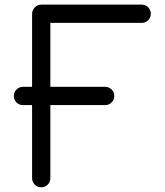

<svg xmlns="http://www.w3.org/2000/svg" viewBox="-20 -801 704 821"><path d="M195.3 -351.6V-39.1Q195.3 -22.9 184.1 -11.7Q172.4 0 156.2 0Q140.1 0 128.7 -11.5Q117.2 -22.9 117.2 -39.1V-351.6H78.1Q62 -351.6 50.5 -363Q39.1 -374.5 39.1 -390.6Q39.1 -406.7 50.5 -418.2Q62 -429.7 78.1 -429.7H117.2V-742.2Q117.7 -758.3 129.2 -769.8Q140.6 -781.2 156.7 -781.2H585.9Q602.1 -781.2 613.5 -769.8Q625 -758.3 625 -742.2Q625 -726.1 613.5 -714.6Q602.1 -703.1 585.9 -703.1H195.3V-429.7H429.7Q445.8 -429.7 457.3 -418.2Q468.8 -406.7 468.8 -390.6Q468.8 -374.5 457.3 -363Q445.8 -351.6 429.7 -351.6Z"/></svg>

Font: Comfortaa
Style: Regular
Weight: 400
Designer: Johan Aakerlund - aajohan
Foundry: Johan Aakerlund
Version: Version 2.004 2013